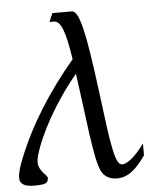

<svg xmlns="http://www.w3.org/2000/svg" viewBox="-76 -762 699 819"><g transform="rotate(-5 273.5 -352.5)"><path d="M419.4 -46.9Q436 -46.9 461.9 -68.4Q487.8 -89.8 515.1 -128.4V-77.1Q499 -54.7 484.4 -38.1Q469.7 -21.5 455.1 -10.7Q440.4 0 425.3 5.4Q410.2 10.7 392.6 10.7Q367.7 10.7 349.9 -0.2Q332 -11.2 323.2 -32.7Q313.5 -56.2 305.7 -97.2Q297.9 -138.2 290.3 -192.4Q282.7 -246.6 274.7 -311.8Q266.6 -377 256.3 -449.2Q221.2 -407.2 190.4 -362.5Q159.7 -317.9 135 -274.2Q110.4 -230.5 92.3 -189.7Q74.2 -148.9 64.5 -114.3Q60.5 -99.6 60.5 -89.4Q60.5 -73.2 66.4 -61.8Q72.3 -50.3 79.3 -42.2Q86.4 -34.2 92.3 -28.1Q98.1 -22 98.1 -16.1Q97.2 -8.8 95.2 -3.7Q93.3 1.5 87.2 4.6Q81.1 7.8 69.3 9.3Q57.6 10.7 38.1 10.7Q26.9 10.7 15.9 9.3Q4.9 7.8 -3.9 3.9Q-12.7 0 -18.3 -7.6Q-23.9 -15.1 -23.9 -27.8Q-23.9 -36.1 -22 -46.1Q-20 -56.2 -17.1 -66.7Q-14.2 -77.1 -10.5 -87.6Q-6.8 -98.1 -2.9 -107.4Q40 -214.4 103 -315.2Q166 -416 247.6 -512.2Q240.7 -557.1 233.9 -588.9Q227.1 -620.6 219.2 -640.6Q211.4 -660.6 202.1 -669.9Q192.9 -679.2 181.2 -679.2H163.1L178.7 -715.8H262.2Q273.9 -715.8 284.2 -697.3Q294.4 -678.7 304.7 -636.7Q314.9 -594.7 325.4 -526.9Q335.9 -459 348.6 -360.4Q359.9 -271.5 367.9 -211.4Q376 -151.4 383.8 -114.7Q391.6 -78.1 399.9 -62.5Q408.2 -46.9 419.4 -46.9Z"/></g></svg>

Font: Arian Grqi
Style: Italic
Weight: 400
Italic angle: -15°
Designer: Ruben Hakobyan (Tarumian)
Foundry: Ruben Hakobyan (Tarumian)
Version: Version 1.002